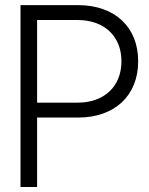

<svg xmlns="http://www.w3.org/2000/svg" viewBox="-20 -748 596 768"><path d="M62 0H128.4V-277.8H292.5C439.5 -277.8 532.7 -366.2 532.7 -502.9C532.7 -639.6 439.5 -727.5 292 -727.5H62ZM128.4 -337.4V-668H290C397 -668 465.8 -603 465.8 -502.9C465.8 -402.8 397.5 -337.4 290.5 -337.4Z"/></svg>

Font: Guggenheim Sans Display Light
Style: Regular
Weight: 300
Designer: Modified by Tom Baber under direction of Pentagram Design 2023
Foundry: rsms
Version: Version 1.001;Glyphs 3.1.2 (3151)